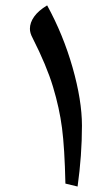

<svg xmlns="http://www.w3.org/2000/svg" viewBox="-20 -678 412 708"><path d="M90.3 -571.8Q90.3 -594.7 106 -616.7Q121.6 -638.7 153.8 -658.2Q212.9 -550.8 247.6 -429.2Q282.2 -307.6 282.2 -214.8Q282.2 -105 266.1 9.8L221.2 -1Q218.3 -132.3 208.7 -205.8Q199.2 -279.3 175.5 -357.7Q151.9 -436 100.1 -538.1Q90.3 -556.2 90.3 -571.8Z"/></svg>

Font: Droid Arabic Naskh
Style: Regular
Weight: 400
Designer: Pascal Zoghbi
Foundry: Ascender Corporation
Version: Version 1.00